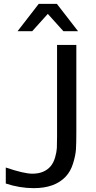

<svg xmlns="http://www.w3.org/2000/svg" viewBox="-20 -958 496 996"><path d="M385 -796H309L228 -886L147 -796H71L181 -938H275ZM376 -271Q376 -214 374 -183Q372 -152 359 -110Q346 -68 320 -41Q264 18 155 18Q82 18 10 -6V-89Q104 -57 148 -57Q210 -57 243 -96Q258 -114 266 -142Q274 -170 275 -191Q276 -212 276 -250V-725H376Z"/></svg>

Font: AbakuTLSymSans
Style: Regular
Weight: 400
Version: Version 2007.05.04